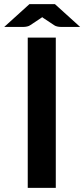

<svg xmlns="http://www.w3.org/2000/svg" viewBox="-44 -904 405 924"><path d="M224.5 0H89.5V-723H224.5ZM341.5 -774.5H248Q240.5 -774.5 231.5 -776.5Q222.5 -778.5 217 -782.5L166.5 -816Q164.5 -817 162.8 -818.5Q161 -820 159 -821.5Q158 -820.5 156 -819Q154 -817.5 151.5 -816L101 -782.5Q95.5 -778.5 86.5 -776.5Q77.5 -774.5 70 -774.5H-23.5L97.5 -884H220.5Z"/></svg>

Font: LatoHex
Style: Bold
Weight: 700
Designer: Lukasz Dziedzic
Foundry: tyPoland Lukasz Dziedzic
Version: Version 1.104; Western+Polish opensource